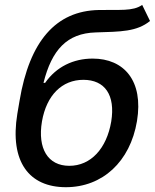

<svg xmlns="http://www.w3.org/2000/svg" viewBox="-20 -769 645 800"><path d="M605.1 -681.5 572.4 -748.6C533.7 -720.9 476.9 -729.4 391.3 -727.3C213.4 -723.7 103 -598.4 61.4 -348.7L52.2 -294.7C19.5 -94.5 101.6 11 254.6 11C406.6 11 522.4 -94.8 550.8 -264.6C578.5 -432.5 496.8 -524.9 366.1 -524.9C286.2 -524.9 214.8 -491.1 168 -423.7H161.2C196 -561.8 259.2 -630.3 378.6 -633.9C483 -637.1 549.4 -636.7 605.1 -681.5ZM154.8 -262.8C174 -373.2 239 -436.4 327.4 -436.4C416.9 -436.4 461.3 -373.2 443.5 -262.8C424.4 -149.9 358.3 -78.1 268.8 -78.1C179.3 -78.1 136 -150.2 154.8 -262.8Z"/></svg>

Font: Margiela Sans Medium
Style: Italic
Weight: 500
Italic angle: -9.39999°
Designer: Stefan Endress, Andreas Faust
Version: Version 1.100;FEAKit 1.0